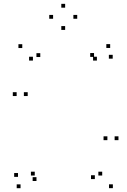

<svg xmlns="http://www.w3.org/2000/svg" viewBox="-20 -970 660 1000"><path d="M567.8 10V-10H547.8V10ZM597 -240V-260H577V-240ZM539.3 -240V-260H519.3V-240ZM474 -37.3V-57.3H454V-37.3ZM512.3 -55.8V-75.8H492.3V-55.8ZM161 -55.8V-75.8H141V-55.8ZM170 -27.3V-47.3H150V-27.3ZM567 -664.5V-684.5H547V-664.5ZM553.8 -720.2V-740.2H533.8V-720.2ZM96 -719.8V-739.8H76V-719.8ZM66.7 -469.8V-489.8H46.7V-469.8ZM124.3 -469.8V-489.8H104.3V-469.8ZM189.8 -673V-693H169.8V-673ZM151.5 -654.5V-674.5H131.5V-654.5ZM484.7 -654.5V-674.5H464.7V-654.5ZM469.8 -673.7V-693.7H449.8V-673.7ZM73.8 -48.8V-68.8H53.8V-48.8ZM87 10.2V-9.8H67V10.2ZM382.2 -872.3V-892.3H362.2V-872.3ZM319.3 -930V-950H299.3V-930ZM256.5 -872.3V-892.3H236.5V-872.3ZM319.3 -814.2V-834.2H299.3V-814.2Z"/></svg>

Font: Monaspace Xenon Dots Var
Style: Regular
Weight: 400
Designer: Riley Cran and the Lettermatic Team
Version: Version 1.100 (Monaspace Xenon Dots)